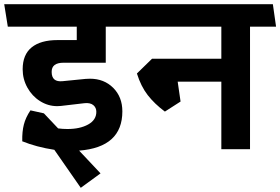

<svg xmlns="http://www.w3.org/2000/svg" viewBox="-47 -711 1335 915"><path d="M381.8 -335.9Q448.7 -335.9 492.4 -292.5Q536.1 -249 536.1 -180.2Q536.1 -9.3 330.1 6.8L432.1 115.2L337.9 184.1L211.9 2.9Q126 -10.3 58.1 -38.1L59.1 -39.1Q58.1 -84 66.7 -117.4Q75.2 -150.9 98.1 -185.1L162.1 -170.9L230 -99.1Q251 -96.2 274.9 -96.2Q334 -96.2 373 -117.7Q412.1 -139.2 412.1 -178.2Q412.1 -198.2 397.5 -210.2Q382.8 -222.2 355 -219.2L243.2 -206.1Q237.3 -205.1 226.1 -205.1Q182.1 -205.1 144 -229Q106 -252.9 83.5 -293.5Q61 -334 61 -380.9Q61 -450.7 104 -485.4Q147 -520 227.1 -520H318.8V-584H-9.8L-26.9 -690.9H592.8L607.9 -584H457V-412.1H255.9Q198.7 -412.1 199.2 -368.2Q199.2 -318.4 252 -324.2L360.8 -335Q367.7 -335.9 381.8 -335.9Z M1144.5 0H1007.8V-321.8H799.8L813.5 -227.1L738.8 -179.2Q689 -216.3 656.7 -258.1Q624.5 -299.8 605.5 -360.8L677.7 -431.2H1007.8V-584H573.7L557.6 -690.9H1253.4L1268.6 -584H1144.5Z"/></svg>

Font: Kadwa
Style: Regular
Weight: 400
Designer: Sol Matas
Foundry: Sol Matas
Version: Version 1.000;PS 001.000;hotconv 1.0.70;makeotf.lib2.5.58329